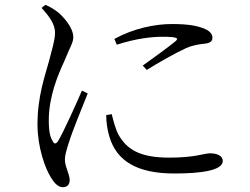

<svg xmlns="http://www.w3.org/2000/svg" viewBox="-20 -753 1040 799"><path d="M456 -591C536 -635 625 -653 695 -653C764 -653 802 -646 834 -632C855 -623 864 -609 864 -597C864 -584 858 -575 837 -572C813 -569 788 -567 755 -553C711 -533 640 -493 591 -462L574 -480C619 -512 690 -564 711 -582C723 -593 722 -600 656 -600C615 -600 550 -594 466 -567ZM445 -278C451 -254 460 -216 474 -191C508 -132 561 -97 684 -97C792 -97 830 -115 854 -115C881 -115 907 -106 907 -83C907 -43 814 -31 706 -31C550 -31 465 -83 435 -185C426 -215 422 -247 422 -274ZM153 -720C186 -684 210 -651 209 -615C208 -582 196 -547 184 -499C168 -439 136 -354 136 -235C136 -142 167 -52 194 -11C207 10 223 26 241 26C260 26 270 15 270 -4C270 -28 250 -60 250 -89C250 -107 257 -130 267 -161C278 -199 324 -312 345 -364L321 -376C299 -325 243 -200 221 -165C212 -152 205 -154 199 -166C191 -179 183 -199 183 -252C183 -351 221 -441 247 -497C271 -557 285 -575 285 -598C285 -640 241 -686 220 -703C203 -716 189 -724 169 -733Z"/></svg>

Font: Noto Serif CJK KR
Style: Regular
Weight: 400
Designer: Ryoko NISHIZUKA 西塚涼子 (kana & ideographs); Frank Grießhammer (Latin, Greek & Cyrillic); Wenlong ZHANG 张文龙 (bopomofo); San
Foundry: Adobe
Version: Version 2.001;hotconv 1.1.0;makeotfexe 2.6.0